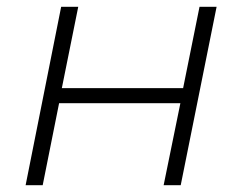

<svg xmlns="http://www.w3.org/2000/svg" viewBox="-20 -542 709 562"><path d="M159 -522H209L161 -284H516L564 -522H614L509 0H459L508 -240H153L105 0H55Z"/></svg>

Font: Montserrat Alternates Light
Style: Italic
Weight: 300
Italic angle: -11.3°
Designer: Julieta Ulanovsky
Foundry: Julieta Ulanovsky
Version: Version 7.200